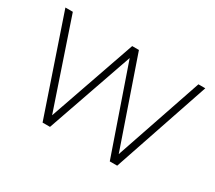

<svg xmlns="http://www.w3.org/2000/svg" viewBox="-129 -955 1356 1210"><g transform="rotate(30 549.0 -350.0)"><path d="M278 0 40 -700H94L307 -70L526 -700H575L793 -68L1008 -700H1058L821 0H767L550 -627L332 0Z"/></g></svg>

Font: Montserrat Light
Style: Regular
Weight: 300
Designer: Julieta Ulanovsky
Foundry: Julieta Ulanovsky
Version: Version 9.000; ttfautohint (v1.8.4.7-5d5b)